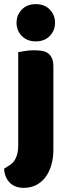

<svg xmlns="http://www.w3.org/2000/svg" viewBox="-27 -731 334 928"><path d="M53 -621Q53 -659 78.5 -685Q104 -711 146 -711Q188 -711 213.5 -685Q239 -659 239 -621Q239 -583 213.5 -557Q188 -531 146 -531Q104 -531 78.5 -557Q53 -583 53 -621ZM19 68Q41 54 51 29.5Q61 5 61 -25V-479Q72 -481 93.5 -484.5Q115 -488 137 -488Q159 -488 176.5 -485Q194 -482 206 -473Q218 -464 224.5 -448.5Q231 -433 231 -408V-9Q231 33 221 67Q211 101 192.5 125.5Q174 150 147.5 163.5Q121 177 88 177Q44 177 19 150.5Q-6 124 -7 84Z"/></svg>

Font: Baloo Thambi
Style: Regular
Weight: 400
Designer: Aadarsh Rajan and Ek Type
Foundry: Ek Type
Version: Version 1.443;PS 1.000;hotconv 16.6.51;makeotf.lib2.5.65220;